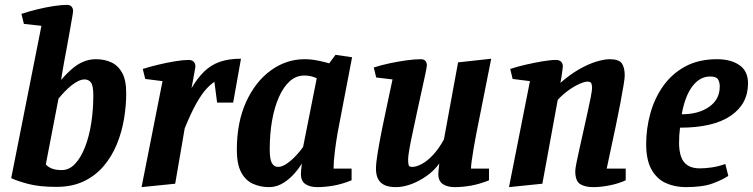

<svg xmlns="http://www.w3.org/2000/svg" viewBox="-20 -758 3090 788"><path d="M211 9Q141 9 94.5 -3.5Q48 -16 26 -27L150 -652L78 -660L68 -701Q98 -711 132.5 -719.5Q167 -728 199.5 -733Q232 -738 255 -738Q268 -738 274 -730.5Q280 -723 280 -713Q280 -708 276 -685.5Q272 -663 266.5 -631Q261 -599 254.5 -564.5Q248 -530 242.5 -500Q237 -470 234 -450.5Q231 -431 231 -430Q255 -458 277.5 -477Q300 -496 324 -505.5Q348 -515 373 -515Q409 -515 437 -502Q465 -489 481.5 -459Q498 -429 498 -376Q498 -324 489 -270Q480 -216 459.5 -166Q439 -116 405.5 -76.5Q372 -37 324 -14Q276 9 211 9ZM234 -60Q264 -60 288 -85.5Q312 -111 329 -154.5Q346 -198 354.5 -253Q363 -308 363 -366Q363 -406 353.5 -419Q344 -432 327 -432Q315 -432 301.5 -425.5Q288 -419 274 -408Q260 -397 246 -382.5Q232 -368 220 -353L168 -83Q178 -72 193.5 -66Q209 -60 234 -60Z M561 10 647 -425 576 -434 566 -475Q594 -484 629.5 -492.5Q665 -501 698.5 -506.5Q732 -512 754 -512Q768 -512 775 -504.5Q782 -497 782 -485Q782 -482 778.5 -463.5Q775 -445 771.5 -425.5Q768 -406 766 -396Q790 -437 817.5 -464Q845 -491 881.5 -504Q918 -517 969 -517L937 -337H871L860 -422Q844 -412 825.5 -391.5Q807 -371 785.5 -333Q764 -295 738 -231L699 -4Z M1084 10Q1049 10 1018.5 -3.5Q988 -17 970 -50.5Q952 -84 952 -143Q952 -256 990 -339.5Q1028 -423 1091.5 -469Q1155 -515 1230 -515Q1259 -515 1289 -508.5Q1319 -502 1331 -498L1357 -533L1425 -523L1366 -215Q1359 -176 1354 -134Q1349 -92 1349 -66H1423V-18Q1383 -2 1348 4Q1313 10 1282 10Q1252 10 1233.5 -2.5Q1215 -15 1215 -43Q1215 -47 1215.5 -54.5Q1216 -62 1217 -71Q1218 -80 1219 -87Q1201 -58 1179 -36Q1157 -14 1133.5 -2Q1110 10 1084 10ZM1121 -73Q1138 -73 1158 -87Q1178 -101 1196 -120.5Q1214 -140 1224 -155L1280 -437Q1266 -443 1254.5 -445.5Q1243 -448 1229 -448Q1195 -448 1169 -424.5Q1143 -401 1124.5 -359Q1106 -317 1096.5 -262.5Q1087 -208 1087 -145Q1087 -104 1096 -88.5Q1105 -73 1121 -73Z M1605 10Q1576 10 1558 1.5Q1540 -7 1531.5 -24Q1523 -41 1523 -65Q1523 -89 1530.5 -134Q1538 -179 1549 -233.5Q1560 -288 1571.5 -340.5Q1583 -393 1591 -432L1524 -440L1514 -481Q1545 -491 1580.5 -498.5Q1616 -506 1649.5 -510.5Q1683 -515 1706 -515Q1720 -515 1726 -508Q1732 -501 1732 -490Q1732 -485 1726.5 -458Q1721 -431 1712 -391.5Q1703 -352 1693.5 -307Q1684 -262 1675 -220.5Q1666 -179 1660.5 -148Q1655 -117 1655 -105Q1655 -89 1657 -81Q1659 -73 1672 -73Q1689 -73 1712 -85.5Q1735 -98 1758.5 -123.5Q1782 -149 1802 -186L1860 -502L1996 -517L1934 -205Q1928 -175 1923.5 -147Q1919 -119 1916 -98Q1913 -77 1913 -66H1987V-18Q1947 -2 1912 4Q1877 10 1846 10Q1816 10 1797.5 -2.5Q1779 -15 1779 -43Q1779 -47 1779.5 -54.5Q1780 -62 1781 -71Q1782 -80 1783 -87Q1763 -59 1732.5 -37Q1702 -15 1668.5 -2.5Q1635 10 1605 10Z M2069 10 2155 -425 2084 -434 2074 -475Q2104 -485 2139.5 -493Q2175 -501 2207.5 -506.5Q2240 -512 2262 -512Q2276 -512 2283 -504.5Q2290 -497 2290 -486Q2290 -481 2288 -467.5Q2286 -454 2284 -440Q2282 -426 2280 -418Q2319 -452 2356.5 -473.5Q2394 -495 2427 -505Q2460 -515 2482 -515Q2520 -515 2532 -498Q2544 -481 2544 -448Q2544 -437 2539 -407Q2534 -377 2526 -334.5Q2518 -292 2508 -244.5Q2498 -197 2488 -150.5Q2478 -104 2470 -66H2548V-18Q2520 -5 2483.5 2.5Q2447 10 2415 10Q2381 10 2361 -2.5Q2341 -15 2341 -56Q2341 -65 2346 -90.5Q2351 -116 2359 -151Q2367 -186 2375.5 -225Q2384 -264 2392 -299.5Q2400 -335 2405 -361.5Q2410 -388 2410 -398Q2410 -406 2407.5 -414.5Q2405 -423 2391 -423Q2378 -423 2355.5 -412.5Q2333 -402 2310 -385Q2287 -368 2269 -348L2206 -4Z M2794 10Q2749 10 2712 -7Q2675 -24 2653.5 -63Q2632 -102 2632 -167Q2632 -230 2649 -292Q2666 -354 2701.5 -404.5Q2737 -455 2792 -485Q2847 -515 2923 -515Q2980 -515 3015 -490.5Q3050 -466 3050 -416Q3050 -331 2978.5 -282.5Q2907 -234 2771 -234Q2769 -217 2768 -204.5Q2767 -192 2767 -172Q2767 -139 2775 -115.5Q2783 -92 2802 -79.5Q2821 -67 2852 -67Q2875 -67 2902 -71Q2929 -75 2957 -85L2969 -36Q2945 -20 2904.5 -5Q2864 10 2794 10ZM2778 -289Q2847 -289 2890.5 -319.5Q2934 -350 2934 -403Q2934 -420 2927 -432Q2920 -444 2894 -444Q2852 -444 2821.5 -403.5Q2791 -363 2778 -289Z"/></svg>

Font: Manuale
Style: Bold Italic
Weight: 700
Italic angle: -11°
Version: Version 1.002